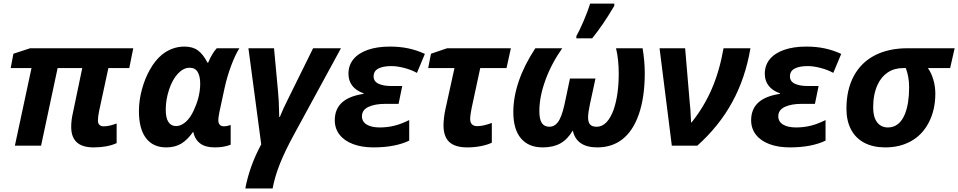

<svg xmlns="http://www.w3.org/2000/svg" viewBox="-20 -817 5375 1077"><path d="M379.4 -105Q379.4 -144 389.6 -187L441.4 -435.1H303.2L210.4 0H63.5L156.7 -435.1H40L55.2 -515.6L149.4 -546.4H727.5L705.1 -435.1H587.9L535.6 -192.4Q529.3 -162.1 529.3 -141.1Q529.3 -125.5 537.4 -116.9Q545.4 -108.4 561.5 -108.4Q593.3 -108.4 634.3 -124.5V-14.2Q582 9.8 505.4 9.8Q441.4 9.8 410.4 -19Q379.4 -47.9 379.4 -105Z M759.3 -192.9Q759.3 -255.4 776.4 -316.4Q792.5 -376.5 821.3 -427.2Q850.1 -478 887.2 -509.3Q944.8 -555.7 1014.2 -555.7Q1061 -555.7 1090.3 -534.2Q1119.6 -512.7 1144 -465.3H1147.5Q1169.9 -518.6 1195.8 -546.4H1322.8Q1299.3 -509.3 1276.9 -449.2Q1254.4 -389.2 1240.2 -325.2L1210.4 -187Q1204.6 -157.7 1204.6 -143.6Q1204.6 -108.4 1237.3 -108.4Q1252 -108.4 1273.9 -115.7V-5.4Q1236.3 9.8 1185.1 9.8Q1132.8 9.8 1103.3 -12Q1073.7 -33.7 1063.5 -78.1Q1031.2 -31.7 996.1 -11Q960.9 9.8 912.1 9.8Q838.4 9.8 798.8 -42.5Q759.3 -94.7 759.3 -192.9ZM1042 -155.3Q1059.6 -178.7 1073.2 -212.9Q1087.4 -244.1 1095.2 -279.5Q1103 -314.9 1103 -347.2Q1103 -389.2 1088.9 -413.1Q1074.7 -437 1043.9 -437Q1009.3 -437 978.5 -404.5Q947.8 -372.1 928.7 -315.4Q909.7 -257.8 909.7 -201.7Q909.7 -155.8 924.6 -132.8Q939.5 -109.9 967.8 -109.9Q986.8 -109.9 1006.1 -121.6Q1025.4 -133.3 1042 -155.3Z M1445.3 -7.3 1373.5 -546.4H1517.1L1539.1 -309.1Q1542 -278.3 1543.5 -251Q1544.9 -223.6 1546.4 -161.1H1549.8Q1571.3 -213.9 1591.3 -252.4L1736.3 -546.4H1892.6L1628.9 -62Q1579.1 29.3 1550.3 101.3Q1521.5 173.3 1509.3 240.2H1356Q1379.9 113.8 1445.3 -7.3Z M1857.9 -142.6Q1857.9 -204.6 1897.9 -241.5Q1938 -278.3 2019.5 -290.5V-293.5Q1978 -308.1 1956.3 -335.9Q1934.6 -363.8 1934.6 -403.3Q1934.6 -450.7 1962.6 -484.9Q1990.7 -519 2043.2 -537.4Q2095.7 -555.7 2167.5 -555.7Q2222.7 -555.7 2270.3 -545.7Q2317.9 -535.6 2363.3 -514.6L2318.8 -408.2Q2286.6 -425.8 2247.1 -436Q2207.5 -446.3 2175.8 -446.3Q2128.9 -446.3 2102.3 -432.4Q2075.7 -418.5 2075.7 -388.2Q2075.7 -360.4 2103 -347.4Q2130.4 -334.5 2174.8 -334.5H2236.3L2215.8 -234.4H2140.1Q2083 -234.4 2046.6 -217.3Q2010.3 -200.2 2010.3 -164.6Q2010.3 -134.8 2036.9 -118.4Q2063.5 -102.1 2110.8 -102.1Q2151.9 -102.1 2191.2 -111.6Q2230.5 -121.1 2275.4 -143.6V-28.3Q2237.8 -9.8 2187 0Q2136.2 9.8 2075.2 9.8Q2009.3 9.8 1960.2 -8.8Q1911.1 -27.3 1884.5 -61.8Q1857.9 -96.2 1857.9 -142.6Z M2467.8 -114.3Q2467.8 -131.8 2470.7 -157.5Q2473.6 -183.1 2478.5 -204.1L2529.3 -435.1H2381.8L2397.5 -515.6L2488.3 -546.4H2845.7L2821.3 -435.1H2673.8L2625 -208Q2617.2 -167.5 2617.2 -150.9Q2617.2 -109.4 2657.2 -109.4Q2690.4 -109.4 2738.8 -127.4V-16.6Q2713.4 -4.4 2677 2.7Q2640.6 9.8 2601.1 9.8Q2532.7 9.8 2500.2 -20.5Q2467.8 -50.8 2467.8 -114.3Z M2859.4 -188Q2859.4 -272.5 2890.4 -362.8Q2921.4 -453.1 2982.9 -546.4H3133.8Q3073.2 -460.4 3039.3 -367.2Q3005.4 -273.9 3005.4 -194.3Q3005.4 -147.9 3019.3 -127Q3033.2 -106 3062.5 -106Q3089.8 -106 3108.9 -130.9Q3129.9 -157.7 3146 -229L3177.2 -376.5H3320.3L3289.1 -232.4Q3278.8 -184.1 3278.8 -158.7Q3278.8 -130.9 3290.3 -118.4Q3301.8 -106 3327.1 -106Q3357.4 -106 3381.3 -130.6Q3405.3 -155.3 3422.4 -202.6Q3450.7 -286.1 3450.7 -403.8Q3450.7 -484.4 3435.5 -546.4H3584.5Q3596.7 -474.1 3596.7 -407.2Q3596.7 -272 3563.5 -176Q3530.3 -80.1 3467.8 -33.2Q3410.2 9.8 3330.6 9.8Q3271.5 9.8 3237.3 -14.2Q3203.1 -38.1 3193.4 -84H3192.4Q3163.6 -35.2 3123.3 -12.7Q3083 9.8 3024.4 9.8Q2944.8 9.8 2902.1 -41Q2859.4 -91.8 2859.4 -188ZM3290.5 -796.9H3425.8V-784.2Q3362.8 -677.2 3301.8 -602.1H3212.9V-614.3Q3230.5 -645 3253.4 -698.5Q3276.4 -752 3290.5 -796.9Z M3679.7 -546.4H3823.2L3848.1 -251.5Q3853.5 -209.5 3856.4 -130.9H3859.9Q3929.7 -218.3 3973.1 -319.3Q4016.6 -420.4 4038.6 -546.4H4189.5Q4161.1 -378.9 4087.4 -244.1Q4013.7 -109.4 3891.6 0H3748.5Z M4193.4 -142.6Q4193.4 -204.6 4233.4 -241.5Q4273.4 -278.3 4355 -290.5V-293.5Q4313.5 -308.1 4291.7 -335.9Q4270 -363.8 4270 -403.3Q4270 -450.7 4298.1 -484.9Q4326.2 -519 4378.7 -537.4Q4431.2 -555.7 4502.9 -555.7Q4558.1 -555.7 4605.7 -545.7Q4653.3 -535.6 4698.7 -514.6L4654.3 -408.2Q4622.1 -425.8 4582.5 -436Q4543 -446.3 4511.2 -446.3Q4464.4 -446.3 4437.7 -432.4Q4411.1 -418.5 4411.1 -388.2Q4411.1 -360.4 4438.5 -347.4Q4465.8 -334.5 4510.3 -334.5H4571.8L4551.3 -234.4H4475.6Q4418.5 -234.4 4382.1 -217.3Q4345.7 -200.2 4345.7 -164.6Q4345.7 -134.8 4372.3 -118.4Q4398.9 -102.1 4446.3 -102.1Q4487.3 -102.1 4526.6 -111.6Q4565.9 -121.1 4610.8 -143.6V-28.3Q4573.2 -9.8 4522.5 0Q4471.7 9.8 4410.6 9.8Q4344.7 9.8 4295.7 -8.8Q4246.6 -27.3 4220 -61.8Q4193.4 -96.2 4193.4 -142.6Z M4728 -207Q4728 -314 4769.5 -390.9Q4811 -467.8 4888.7 -507.3Q4965.3 -546.4 5071.8 -546.4H5335L5309.6 -435.1H5185.1Q5205.1 -406.2 5215.8 -368.9Q5226.6 -331.5 5226.6 -291.5Q5226.6 -201.2 5190.4 -130.9Q5154.3 -60.5 5089.8 -24.9Q5027.3 9.8 4945.8 9.8Q4877.4 9.8 4828.6 -15.9Q4779.8 -41.5 4753.9 -90.3Q4728 -139.2 4728 -207ZM5056.6 -178.7Q5079.6 -236.3 5079.6 -328.1Q5079.6 -385.7 5061 -435.1H5045.9Q4997.1 -435.1 4960.4 -411.1Q4923.8 -387.2 4903.3 -342.8Q4877.9 -289.6 4877.9 -213.9Q4877.9 -160.6 4899.9 -131.3Q4921.9 -102.1 4960.9 -102.1Q4993.2 -102.1 5017.3 -121.3Q5041.5 -140.6 5056.6 -178.7Z"/></svg>

Font: Viking Open Sans
Style: Bold Italic
Weight: 700
Italic angle: -12°
Foundry: Ascender Corporation
Version: Version 2.000